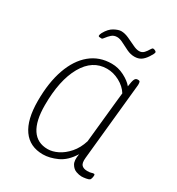

<svg xmlns="http://www.w3.org/2000/svg" viewBox="-167 -796 840 910"><g transform="rotate(30 252.5 -341.0)"><path d="M203 7Q131 7 93.5 -46Q56 -99 56 -201Q56 -302 82 -375.5Q108 -449 156.5 -489Q205 -529 272 -529Q308 -529 341 -512Q374 -495 391 -474Q395 -504 400 -514.5Q405 -525 415 -525H418Q427 -525 428.5 -519.5Q430 -514 430 -504L387 -80Q384 -51 394 -40.5Q404 -30 425 -30Q439 -30 446 -32.5Q453 -35 459 -35Q464 -35 464 -28Q464 -21 462 -13.5Q460 -6 457 -3Q452 1 438 3.5Q424 6 414 6Q401 6 384 0Q367 -6 356 -24.5Q345 -43 352 -80Q321 -30 280 -11.5Q239 7 203 7ZM210 -26Q236 -26 264.5 -40Q293 -54 318 -82.5Q343 -111 356 -153L378 -367Q379 -380 381.5 -400Q384 -420 385 -432Q367 -461 333.5 -479Q300 -497 265 -497Q186 -497 140.5 -417Q95 -337 95 -200Q95 -114 124 -70Q153 -26 210 -26ZM170 -608Q165 -608 158.5 -608.5Q152 -609 152 -614Q152 -620 157 -630Q174 -661 196.5 -673Q219 -685 234 -685Q253 -685 275.5 -675Q298 -665 318 -655Q338 -645 353 -645Q369 -645 379 -656Q389 -667 395 -678Q401 -689 406 -689Q412 -689 418 -685.5Q424 -682 424 -679Q424 -671 410 -650Q397 -630 382.5 -620.5Q368 -611 347 -611Q326 -611 305 -621Q284 -631 265 -641Q246 -651 231 -651Q213 -651 201 -640Q189 -629 181.5 -618.5Q174 -608 170 -608Z"/></g></svg>

Font: Asap Semi Condensed Semi Condensed Thin
Style: Italic
Weight: 100
Width: 4
Italic angle: -6°
Designer: Pablo Cosgaya
Foundry: Omnibus-Type
Version: Version 3.001; ttfautohint (v1.8.4.7-5d5b)